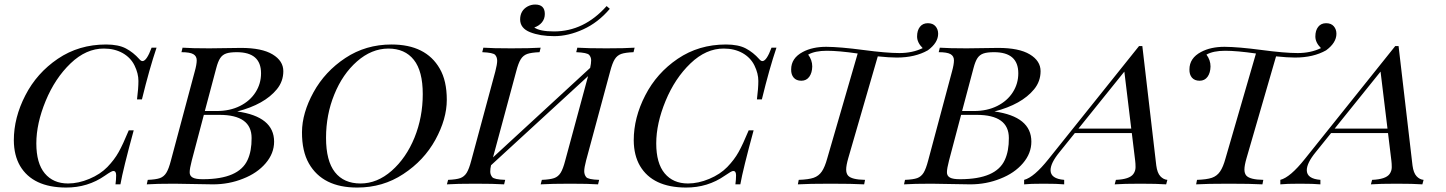

<svg xmlns="http://www.w3.org/2000/svg" viewBox="-20 -820 6430 854"><path d="M41.5 -195.8Q41.5 -296.9 92.8 -396Q143.6 -495.1 237.3 -558.6Q331.1 -622.1 451.7 -622.1Q506.8 -622.1 540 -604.5Q573.2 -586.9 599.6 -557.1Q606.9 -548.3 613.8 -548.3Q632.3 -548.3 654.3 -607.9H676.3Q645 -515.6 611.3 -377.9H589.4Q595.7 -426.8 595.7 -460Q595.7 -493.2 578.6 -528.3Q561.5 -563.5 525.4 -584Q489.3 -604 442.4 -604Q363.3 -604.5 293.9 -538.1Q224.6 -471.7 183.1 -371.1Q141.6 -270.5 141.6 -182.1Q141.6 -93.8 179.2 -48.8Q216.8 -3.9 282.7 -3.9Q328.6 -3.9 377.4 -24.4Q426.3 -44.9 457.5 -77.1Q488.8 -109.4 507.8 -143.6Q526.9 -177.7 552.7 -240.2H574.7Q527.3 -66.9 515.6 0H493.7Q496.6 -21.5 496.6 -40.5Q496.6 -59.6 483.9 -59.6Q476.6 -59.6 447.3 -39.1Q370.6 14.6 273.4 14.2Q126 13.7 69.3 -82Q42 -128.9 41.5 -195.8Z M1099.1 -206.1Q1099.1 -309.1 956.1 -309.1H886.7L833 -106Q823.7 -70.3 823.7 -54.2Q823.2 -38.1 836.9 -30.3Q850.6 -22.5 884.3 -22.9Q1042 -23.4 1081.1 -108.4Q1099.6 -148.4 1099.1 -206.1ZM943.8 -326.2Q1002.4 -326.2 1047.4 -348.6Q1092.3 -371.1 1116.7 -409.7Q1141.1 -447.8 1141.1 -494.1Q1141.1 -587.9 1033.2 -587.9Q1002.4 -587.9 985.8 -582Q969.2 -576.2 959.5 -561.5Q949.7 -546.9 941.9 -517.1L891.1 -326.2ZM1035.2 -324.2Q1199.2 -301.3 1199.2 -189.9Q1199.2 -137.7 1161.6 -93.8Q1124 -49.8 1061.5 -25.4Q999 0 927.2 0L754.9 -2.9Q675.3 -2.9 632.8 0L637.2 -20Q673.8 -21.5 691.4 -27.8Q709 -34.2 719.7 -51.3Q730.5 -68.4 740.2 -106L846.2 -502Q855 -533.2 855 -551.8Q855 -570.3 839.8 -579.1Q824.7 -587.9 787.1 -587.9L792 -607.9Q832.5 -605 911.1 -605L1052.2 -606.9Q1144.5 -606.9 1192.4 -578.1Q1240.2 -549.3 1240.2 -503.4Q1240.2 -458 1211.4 -422.9Q1156.2 -355.5 1035.2 -324.2Z M1823.7 -208Q1860.4 -298.8 1860.4 -401.4Q1860.4 -503.9 1820.8 -553.7Q1781.2 -604 1707 -604Q1632.3 -603.5 1567.9 -546.9Q1503.4 -490.2 1466.8 -399.4Q1430.2 -309.6 1430.2 -207Q1430.2 -104.5 1469.7 -54.2Q1509.3 -3.9 1583.5 -3.9Q1657.7 -3.9 1722.2 -60.5Q1786.6 -117.2 1823.7 -208ZM1721.2 -622.1Q1874.5 -622.1 1936 -514.6Q1967.3 -460.9 1967.3 -376Q1967.3 -291 1916.5 -198.2Q1865.7 -106 1773.9 -45.9Q1683.1 14.2 1569.3 14.2Q1415.5 14.6 1354 -92.8Q1322.8 -147.5 1323.2 -232.4Q1323.7 -317.4 1374.5 -409.7Q1425.3 -502 1516.1 -562Q1606.9 -622.1 1721.2 -622.1Z M2645 -20 2640.1 0Q2599.1 -2.9 2516.1 -2.9Q2433.1 -2.9 2384.8 0L2390.1 -20Q2426.8 -21.5 2444.8 -27.8Q2462.9 -34.2 2473.6 -51.3Q2484.4 -68.4 2494.1 -106L2595.7 -481.4L2164.1 -85Q2160.6 -70.3 2160.6 -56.6Q2160.6 -43 2169.4 -32.2Q2178.2 -21.5 2227.1 -20L2222.2 0Q2176.8 -2.9 2094.2 -2.9Q2011.7 -2.9 1967.8 0L1973.1 -20Q2009.8 -21.5 2027.3 -27.8Q2044.9 -34.2 2055.7 -51.3Q2066.4 -68.4 2076.2 -106L2183.1 -502Q2191.4 -534.2 2191.4 -549.8Q2191.4 -565.4 2182.6 -575.7Q2173.8 -585.9 2125 -587.9L2129.9 -607.9Q2170.4 -605 2253.9 -605Q2337.4 -605 2384.8 -607.9L2379.9 -587.9Q2343.3 -586.4 2325.2 -580.1Q2307.1 -573.7 2296.4 -556.6Q2285.6 -539.6 2275.9 -502L2172.9 -120.1L2605 -518.1Q2609.4 -538.1 2609.4 -551.8Q2609.4 -565.4 2600.6 -575.7Q2591.8 -585.9 2543 -587.9L2547.9 -607.9Q2593.8 -605 2676.8 -605Q2759.8 -605 2802.7 -607.9L2797.9 -587.9Q2761.2 -586.4 2743.2 -580.1Q2725.1 -573.7 2714.4 -556.6Q2703.6 -539.6 2693.8 -502L2586.9 -106Q2578.6 -74.2 2578.6 -58.6Q2578.6 -43 2587.4 -32.2Q2596.2 -21.5 2645 -20ZM2445.3 -659.2Q2382.3 -659.2 2337.9 -676.8Q2293.5 -694.3 2293.5 -733.9Q2293.9 -773.4 2327.1 -791.5Q2342.8 -799.8 2360.4 -799.8Q2403.3 -799.8 2403.3 -757.8Q2403.3 -736.3 2390.6 -720.7Q2377.9 -705.1 2356.4 -697.8Q2380.9 -680.2 2444.3 -680.2Q2577.6 -680.2 2678.2 -793L2692.4 -780.8Q2640.6 -719.7 2574.2 -689.5Q2507.8 -659.2 2445.3 -659.2Z M2798.8 -195.8Q2798.8 -296.9 2850.1 -396Q2900.9 -495.1 2994.6 -558.6Q3088.4 -622.1 3209 -622.1Q3264.2 -622.1 3297.4 -604.5Q3330.6 -586.9 3356.9 -557.1Q3364.3 -548.3 3371.1 -548.3Q3389.6 -548.3 3411.6 -607.9H3433.6Q3402.3 -515.6 3368.7 -377.9H3346.7Q3353 -426.8 3353 -460Q3353 -493.2 3335.9 -528.3Q3318.8 -563.5 3282.7 -584Q3246.6 -604 3199.7 -604Q3120.6 -604.5 3051.3 -538.1Q2981.9 -471.7 2940.4 -371.1Q2898.9 -270.5 2898.9 -182.1Q2898.9 -93.8 2936.5 -48.8Q2974.1 -3.9 3040 -3.9Q3085.9 -3.9 3134.8 -24.4Q3183.6 -44.9 3214.8 -77.1Q3246.1 -109.4 3265.1 -143.6Q3284.2 -177.7 3310.1 -240.2H3332Q3284.7 -66.9 3272.9 0H3251Q3253.9 -21.5 3253.9 -40.5Q3253.9 -59.6 3241.2 -59.6Q3233.9 -59.6 3204.6 -39.1Q3127.9 14.6 3030.8 14.2Q2883.3 13.7 2826.7 -82Q2799.3 -128.9 2798.8 -195.8Z M3592.8 -524.4Q3592.3 -496.1 3579.6 -478.5Q3566.9 -460.9 3544.4 -460.9Q3522 -460.9 3510.3 -474.6Q3498.5 -488.3 3499 -511.2Q3499 -561.5 3550.8 -588.9Q3593.8 -611.8 3655.3 -611.8Q3716.8 -611.3 3819.8 -597.7Q3922.4 -584 3980.5 -584Q4038.6 -584 4084 -606Q4059.1 -630.9 4059.1 -657.7Q4059.1 -684.6 4071.8 -700.7Q4084.5 -716.8 4106.9 -716.8Q4129.4 -716.8 4141.1 -703.1Q4152.8 -689.5 4152.8 -669.9Q4152.8 -629.9 4106.9 -596.2Q4050.3 -564 3968.8 -564Q3935.5 -564 3884.3 -569.3L3752.9 -116.2Q3743.7 -84 3743.7 -66.4Q3743.7 -48.8 3752 -39.1Q3767.6 -21 3827.6 -20L3823.7 0Q3772 -2.9 3674.3 -2.9Q3576.7 -2.9 3528.8 0L3532.7 -20Q3576.7 -21.5 3599.1 -29.3Q3621.6 -37.1 3635.3 -57.1Q3648.9 -76.7 3659.7 -116.2L3794.9 -582Q3710.4 -594.2 3657.7 -594.2Q3605 -594.2 3574.7 -577.1Q3592.8 -552.7 3592.8 -524.4Z M4467.3 -206.1Q4467.3 -309.1 4324.2 -309.1H4254.9L4201.2 -106Q4191.9 -70.3 4191.9 -54.2Q4191.4 -38.1 4205.1 -30.3Q4218.8 -22.5 4252.4 -22.9Q4410.2 -23.4 4449.2 -108.4Q4467.8 -148.4 4467.3 -206.1ZM4312 -326.2Q4370.6 -326.2 4415.5 -348.6Q4460.4 -371.1 4484.9 -409.7Q4509.3 -447.8 4509.3 -494.1Q4509.3 -587.9 4401.4 -587.9Q4370.6 -587.9 4354 -582Q4337.4 -576.2 4327.6 -561.5Q4317.9 -546.9 4310.1 -517.1L4259.3 -326.2ZM4403.3 -324.2Q4567.4 -301.3 4567.4 -189.9Q4567.4 -137.7 4529.8 -93.8Q4492.2 -49.8 4429.7 -25.4Q4367.2 0 4295.4 0L4123 -2.9Q4043.5 -2.9 4001 0L4005.4 -20Q4042 -21.5 4059.6 -27.8Q4077.1 -34.2 4087.9 -51.3Q4098.6 -68.4 4108.4 -106L4214.4 -502Q4223.1 -533.2 4223.1 -551.8Q4223.1 -570.3 4208 -579.1Q4192.9 -587.9 4155.3 -587.9L4160.2 -607.9Q4200.7 -605 4279.3 -605L4420.4 -606.9Q4512.7 -606.9 4560.5 -578.1Q4608.4 -549.3 4608.4 -503.4Q4608.4 -458 4579.6 -422.9Q4524.4 -355.5 4403.3 -324.2Z M4981 -501.5 4776.9 -248H5011.7ZM4938 0 4943.4 -20Q5003.9 -22.5 5021 -45.9Q5030.8 -59.6 5030.8 -76.2Q5030.8 -92.8 5029.3 -104L5014.2 -228H4760.7L4692.4 -143.1Q4652.8 -94.7 4652.8 -63Q4652.8 -24.9 4713.4 -20V0Q4683.6 -2.9 4622.1 -2.9Q4560.5 -2.9 4535.2 0V-20Q4579.1 -31.2 4644 -112.8L5046.4 -615.2H5061L5123 -84Q5127.4 -50.8 5141.1 -36.1Q5154.8 -21.5 5172.4 -20L5167 0Q5127 -2.9 5052.2 -2.9Q4977.5 -2.9 4938 0Z M5364.3 -524.4Q5363.8 -496.1 5351.1 -478.5Q5338.4 -460.9 5315.9 -460.9Q5293.5 -460.9 5281.7 -474.6Q5270 -488.3 5270.5 -511.2Q5270.5 -561.5 5322.3 -588.9Q5365.2 -611.8 5426.8 -611.8Q5488.3 -611.3 5591.3 -597.7Q5693.8 -584 5752 -584Q5810.1 -584 5855.5 -606Q5830.6 -630.9 5830.6 -657.7Q5830.6 -684.6 5843.3 -700.7Q5856 -716.8 5878.4 -716.8Q5900.9 -716.8 5912.6 -703.1Q5924.3 -689.5 5924.3 -669.9Q5924.3 -629.9 5878.4 -596.2Q5821.8 -564 5740.2 -564Q5707 -564 5655.8 -569.3L5524.4 -116.2Q5515.1 -84 5515.1 -66.4Q5515.1 -48.8 5523.4 -39.1Q5539.1 -21 5599.1 -20L5595.2 0Q5543.5 -2.9 5445.8 -2.9Q5348.1 -2.9 5300.3 0L5304.2 -20Q5348.1 -21.5 5370.6 -29.3Q5393.1 -37.1 5406.7 -57.1Q5420.4 -76.7 5431.2 -116.2L5566.4 -582Q5481.9 -594.2 5429.2 -594.2Q5376.5 -594.2 5346.2 -577.1Q5364.3 -552.7 5364.3 -524.4Z M6120.6 -501.5 5916.5 -248H6151.4ZM6077.6 0 6083 -20Q6143.6 -22.5 6160.6 -45.9Q6170.4 -59.6 6170.4 -76.2Q6170.4 -92.8 6168.9 -104L6153.8 -228H5900.4L5832 -143.1Q5792.5 -94.7 5792.5 -63Q5792.5 -24.9 5853 -20V0Q5823.2 -2.9 5761.7 -2.9Q5700.2 -2.9 5674.8 0V-20Q5718.8 -31.2 5783.7 -112.8L6186 -615.2H6200.7L6262.7 -84Q6267.1 -50.8 6280.8 -36.1Q6294.4 -21.5 6312 -20L6306.6 0Q6266.6 -2.9 6191.9 -2.9Q6117.2 -2.9 6077.6 0Z"/></svg>

Font: PlayfairDisplaySC-Italic
Style: Italic
Weight: 400
Italic angle: -14°
Designer: Claus Eggers Sørensen
Foundry: Claus Eggers Sørensen
Version: Version 1.004;PS 001.004;hotconv 1.0.70;makeotf.lib2.5.58329